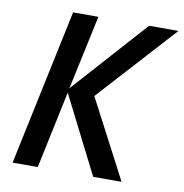

<svg xmlns="http://www.w3.org/2000/svg" viewBox="-80 -790 827 865"><g transform="rotate(10 333.5 -357.0)"><path d="M34.2 0 185.1 -713.9H300.8L228 -374L532.7 -713.9H667L344.7 -359.4L532.7 0H402.8L224.1 -353.5L149.4 0Z"/></g></svg>

Font: Open Sans SemiBold
Style: Italic
Weight: 600
Italic angle: -12°
Designer: Monotype Design Team
Foundry: Monotype Imaging Inc.
Version: Version 3.003; ttfautohint (v1.8.4)